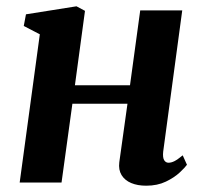

<svg xmlns="http://www.w3.org/2000/svg" viewBox="-20 -580 648 610"><path d="M498.5 -98.5Q496.5 -79.5 501.5 -71.2Q506.5 -63 515.5 -63Q524 -63 533.8 -67.8Q543.5 -72.5 560.5 -86.5L574 -56.5Q568 -48 551 -32Q534 -16 507 -3Q480 10 444.5 10Q417 10 396.8 1.5Q376.5 -7 366.2 -23.8Q356 -40.5 359 -64.5L385 -250.5H210L175.5 0H42.5L106.5 -471L55.5 -497.5L62.5 -534.5L223 -560L250 -545.5L218 -309H393L425.5 -547H559Z"/></svg>

Font: Merriweather 36pt
Style: Bold Italic
Weight: 700
Italic angle: -7.8°
Version: Version 2.101